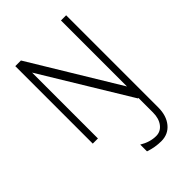

<svg xmlns="http://www.w3.org/2000/svg" viewBox="-208 -558 841 841"><g transform="rotate(-45 212.5 -137.5)"><path d="M55 0V-480H90L338 -71V-480H370V90Q370 142 344 173.5Q318 205 275 205Q237 205 199 192V150Q237 173 275 173Q303 173 320.5 150Q338 127 338 90V0H335L87 -408V0Z"/></g></svg>

Font: Glametrix
Style: Light
Weight: 300
Designer: gluk
Foundry: gluk
Version: Version 0.40